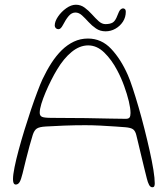

<svg xmlns="http://www.w3.org/2000/svg" viewBox="-20 -772 710 812"><path d="M624.5 20Q616 20 610.5 9.8Q605 -0.5 601 -17Q596.5 -35 590 -61.2Q583.5 -87.5 577 -115Q570.5 -142.5 565 -165.5Q559.5 -188.5 556.5 -200.5Q552.5 -217.5 543.2 -224.8Q534 -232 509 -234Q496.5 -235 467.8 -237Q439 -239 404.8 -240.8Q370.5 -242.5 341 -242.5Q296.5 -242.5 251 -240.8Q205.5 -239 173.5 -237Q147 -235.5 136 -228.5Q125 -221.5 118.5 -201.5Q112.5 -183 105 -155.2Q97.5 -127.5 89.8 -97Q82 -66.5 75.5 -38.5Q69 -12 62.8 -1.8Q56.5 8.5 46.5 8.5Q43 8.5 40.2 6Q37.5 3.5 36.2 -1.8Q35 -7 35 -15Q35 -32.5 41.5 -64.8Q48 -97 59 -137.8Q70 -178.5 83.5 -222.5Q97 -266.5 111 -308Q125 -349.5 137.8 -383.2Q150.5 -417 159.5 -436.5Q177 -473.5 197.2 -505Q217.5 -536.5 241.2 -559.8Q265 -583 292.5 -596Q320 -609 352 -609Q409 -609 450 -565.5Q491 -522 520.5 -455Q529.5 -435 541.2 -399.2Q553 -363.5 566 -318.8Q579 -274 591 -226.5Q603 -179 613 -134.2Q623 -89.5 628.8 -53.5Q634.5 -17.5 634.5 3.5Q634.5 12 632.2 16Q630 20 624.5 20ZM512 -269.5Q523.5 -269.5 527.8 -275Q532 -280.5 532 -294Q532 -313.5 524.8 -343.8Q517.5 -374 505 -408.5Q492.5 -443 476 -474Q452.5 -519 421.2 -549.5Q390 -580 353 -580Q317 -580 283.2 -552.5Q249.5 -525 221.5 -478Q209.5 -458.5 196.8 -433.2Q184 -408 173 -382Q162 -356 155 -333.2Q148 -310.5 148 -295Q148 -282.5 157.5 -278Q167 -273.5 198.5 -273.5Q282.5 -273.5 342.8 -272.5Q403 -271.5 444.2 -270.5Q485.5 -269.5 512 -269.5ZM227 -648.5Q220.5 -648.5 216 -653Q211.5 -657.5 211.5 -664Q211.5 -681.5 225.5 -702Q239.5 -722.5 260.2 -737.2Q281 -752 301 -752Q321.5 -752 338.2 -739.5Q355 -727 369.2 -711Q383.5 -695 397.2 -682.5Q411 -670 426 -670Q445.5 -670 456.8 -676.8Q468 -683.5 476.5 -706.5Q483.5 -725.5 489 -731Q494.5 -736.5 501 -736.5Q505 -736.5 508.5 -733.2Q512 -730 512 -722.5Q512 -699 499.8 -680.2Q487.5 -661.5 468 -650.5Q448.5 -639.5 426.5 -639.5Q403.5 -639.5 386 -651.5Q368.5 -663.5 354.2 -679.2Q340 -695 326.8 -707Q313.5 -719 299 -719Q283 -719 270.5 -704.2Q258 -689.5 246 -666Q241.5 -657.5 237 -653Q232.5 -648.5 227 -648.5Z"/></svg>

Font: Gluten Thin Thin
Style: Regular
Weight: 250
Version: Version 1.300